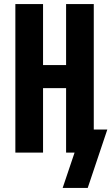

<svg xmlns="http://www.w3.org/2000/svg" viewBox="-20 -755 551 950"><path d="M414 175H290L349 0H307V-319H193V0H56V-735H193V-433H307V-735H444V-114H511Z"/></svg>

Font: Iosevka Curly Heavy
Style: Regular
Weight: 900
Monospace: yes
Designer: Belleve Invis
Foundry: Belleve Invis
Version: Version 22.1.2; ttfautohint (v1.8.4)